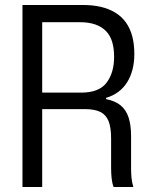

<svg xmlns="http://www.w3.org/2000/svg" viewBox="-20 -749 606 769"><path d="M70 0V-729H313Q352 -729 384 -721.5Q416 -714 441.5 -698.5Q467 -683 484 -659.5Q501 -636 509.5 -604.5Q518 -573 518 -533Q518 -466 489.5 -420Q461 -374 405 -357V-352Q441 -345 463 -327Q485 -309 495 -278.5Q505 -248 505 -204V-75Q505 -57 506.5 -38.5Q508 -20 514 0H435Q429 -16 427 -35.5Q425 -55 425 -77V-195Q425 -238 415 -263.5Q405 -289 382 -300.5Q359 -312 320 -312H139V-378H305Q377 -378 407 -418Q437 -458 437 -521Q437 -556 429 -582Q421 -608 404 -625Q387 -642 361.5 -651Q336 -660 302 -660H149V0Z"/></svg>

Font: Mona Sans SemiCondensed
Style: Regular
Weight: 400
Width: 4
Designer: Deni Anggara
Foundry: GitHub
Version: Version 2.000